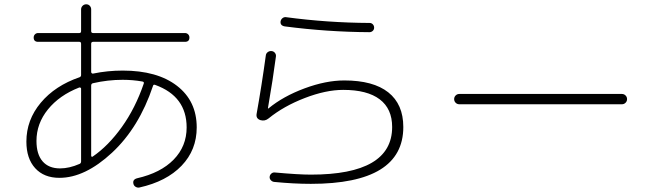

<svg xmlns="http://www.w3.org/2000/svg" viewBox="-20 -822 3040 895"><path d="M349 -414Q257 -378 203.5 -312Q150 -246 150 -165Q150 -103 178.5 -70Q207 -37 260 -37Q303 -37 351 -58Q358 -61 358 -70V-409Q358 -412 355 -413.5Q352 -415 349 -414ZM552 -450Q482 -450 413 -434Q405 -432 405 -423V-96Q405 -93 407.5 -91.5Q410 -90 412 -92Q485 -142 548 -230Q611 -318 650 -432Q653 -440 644 -442Q599 -450 552 -450ZM257 7Q185 7 144 -38Q103 -83 103 -162Q103 -263 170 -343Q237 -423 351 -462Q358 -465 358 -472V-618Q358 -627 350 -627H158Q137 -627 137 -647Q137 -656 143 -662Q149 -668 158 -668H350Q358 -668 358 -677V-778Q358 -788 365 -795Q372 -802 382 -802Q392 -802 398.5 -795Q405 -788 405 -778V-677Q405 -668 414 -668H842Q851 -668 857 -662Q863 -656 863 -647Q863 -627 842 -627H414Q405 -627 405 -618V-486Q405 -483 408 -480.5Q411 -478 414 -479Q481 -493 552 -493Q713 -493 805 -422Q897 -351 897 -228Q897 -123 826.5 -49.5Q756 24 630 52Q621 54 612.5 49Q604 44 602 35Q597 15 619 9Q729 -16 789.5 -78Q850 -140 850 -228Q850 -373 704 -426Q695 -430 693 -421Q628 -227 502 -110Q376 7 257 7Z M1194 -262Q1173 -269 1176 -290Q1200 -424 1219 -563Q1220 -573 1228 -579Q1236 -585 1246 -584Q1256 -583 1262 -575Q1268 -567 1266 -557Q1253 -457 1229 -318Q1229 -316 1230 -316Q1231 -316 1231 -316.5Q1231 -317 1232 -317Q1300 -373 1399.5 -410Q1499 -447 1585 -447Q1720 -447 1790 -391.5Q1860 -336 1860 -230Q1860 35 1429 35Q1349 35 1258 26Q1249 25 1242.5 18Q1236 11 1237 2Q1238 -7 1245 -13Q1252 -19 1261 -18Q1371 -8 1429 -8Q1808 -8 1808 -230Q1808 -315 1750 -359Q1692 -403 1580 -403Q1499 -403 1400.5 -365Q1302 -327 1232 -270Q1215 -256 1194 -262ZM1313 -742Q1506 -716 1703 -715Q1712 -715 1718 -708.5Q1724 -702 1724 -693Q1724 -684 1717.5 -678Q1711 -672 1702 -672Q1506 -673 1307 -699Q1285 -703 1288 -723Q1290 -732 1297 -737.5Q1304 -743 1313 -742Z M2121 -336Q2111 -336 2104 -343Q2097 -350 2097 -360Q2097 -370 2104 -377Q2111 -384 2121 -384H2879Q2889 -384 2896 -377Q2903 -370 2903 -360Q2903 -350 2896 -343Q2889 -336 2879 -336Z"/></svg>

Font: Rounded Mplus 1c Light
Style: Regular
Weight: 300
Version: Version 1.059.20150529